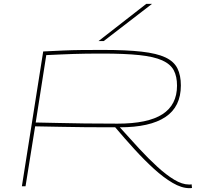

<svg xmlns="http://www.w3.org/2000/svg" viewBox="-20 -970 1043 1000"><path d="M94 0 205 -702Q264 -705 310.5 -707Q357 -709 405 -709.5Q453 -710 515 -710Q638 -710 717.5 -701Q797 -692 841.5 -671Q886 -650 904 -614Q922 -578 922 -525Q922 -414 841.5 -360.5Q761 -307 604 -307Q654 -251 703.5 -197.5Q753 -144 799.5 -101.5Q846 -59 887.5 -34Q929 -9 964 -9Q966 -9 970.5 -9Q975 -9 978 -10L980 9Q976 10 972 10Q968 10 966 10Q926 10 879 -17.5Q832 -45 782 -90.5Q732 -136 680.5 -192.5Q629 -249 580 -307Q498 -307 429.5 -307.5Q361 -308 296.5 -309.5Q232 -311 163 -312L113 0ZM592 -326Q750 -326 826 -375Q902 -424 902 -524Q902 -572 885 -604Q868 -636 825 -655.5Q782 -675 706 -683Q630 -691 512 -691Q465 -691 430 -690.5Q395 -690 364 -689Q333 -688 299 -686.5Q265 -685 221 -683L166 -332Q224 -331 285.5 -329.5Q347 -328 421.5 -327Q496 -326 592 -326ZM493 -756 742 -950H772L520 -756Z"/></svg>

Font: Georama ExtraExtended Thin
Style: Italic
Weight: 100
Width: 8
Italic angle: -9°
Designer: Jean-Baptiste Levee
Foundry: Production Type
Version: Version 1.000